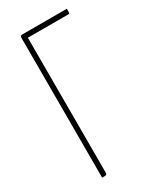

<svg xmlns="http://www.w3.org/2000/svg" viewBox="-181 -760 680 820"><g transform="rotate(-30 159.0 -350.0)"><path d="M68 0V-690Q68 -690 69.5 -695Q71 -700 78 -700H298Q298 -690 298 -685Q298 -680 297 -678Q296 -676 293 -676H92V-10Q92 -10 91 -5Q90 0 82 0Z"/></g></svg>

Font: Yanone Kaffeesatz ExtraLight
Style: Regular
Weight: 200
Designer: Yanone (Cyrillic: Daniel Pouzeot, Huerta Tipografica, and Cyreal)
Foundry: Yanone
Version: Version 2.003